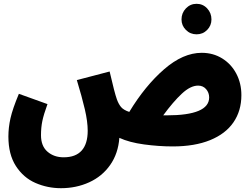

<svg xmlns="http://www.w3.org/2000/svg" viewBox="-20 -755 1321 1007"><path d="M1246 -256Q1246 -174 1204.5 -113.5Q1163 -53 1082 -20Q1001 13 886 13Q813 13 735.5 2.5Q658 -8 606 -32Q600 50 558 110Q516 170 448 201Q380 232 300 232Q229 232 166 204.5Q103 177 63.5 116Q24 55 24 -39Q24 -86 35 -135Q46 -184 79 -263L229 -209Q209 -154 202 -120Q195 -86 195 -46Q195 11 229 40.5Q263 70 314 70Q377 70 408.5 34.5Q440 -1 440 -69Q440 -117 425 -181.5Q410 -246 383 -335L555 -380Q581 -267 593 -234Q602 -209 615 -193.5Q628 -178 658 -168Q741 -305 840.5 -391.5Q940 -478 1038 -478Q1098 -478 1145.5 -448.5Q1193 -419 1219.5 -368.5Q1246 -318 1246 -256ZM1077 -244Q1077 -269 1061 -287.5Q1045 -306 1019 -306Q979 -306 933.5 -263.5Q888 -221 836 -150H854Q1077 -150 1077 -244ZM932 -653Q932 -687 955 -711Q978 -735 1011 -735Q1044 -735 1066.5 -711Q1089 -687 1089 -653Q1089 -621 1066.5 -598Q1044 -575 1011 -575Q978 -575 955 -598Q932 -621 932 -653Z"/></svg>

Font: Noto Sans Arabic CondBlack
Style: Regular
Weight: 900
Width: 3
Designer: Nadine Chahine
Foundry: Monotype Imaging Inc.
Version: Version 1.001